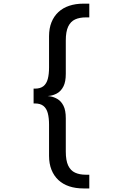

<svg xmlns="http://www.w3.org/2000/svg" viewBox="-20 -833 690 1071"><path d="M167.4 -295.7V-338.6H174.9Q205.2 -338.6 222.4 -352.5Q239.6 -366.4 246.6 -392.8Q253.6 -419.3 253.6 -456.7V-630.6Q253.6 -675.1 267.2 -708.8Q280.8 -742.6 305.9 -765.8Q330.9 -789.1 366.3 -800.8Q401.6 -812.6 445.1 -812.6H478.1V-736H459Q423.9 -736 398.9 -724.6Q373.9 -713.1 360.4 -685Q347 -656.9 347 -607V-421.1Q347 -377.1 334.1 -351.6Q321.2 -326.1 301.3 -314.2Q281.4 -302.2 260.3 -299Q239.3 -295.7 223 -295.7ZM445.1 218.1Q401.6 218.1 366.3 206.4Q330.9 194.6 305.9 171.4Q280.8 148.1 267.2 114.1Q253.6 80.1 253.6 36.1V-137.7Q253.6 -175.1 246.6 -201.6Q239.6 -228.1 222.4 -242Q205.2 -255.9 174.9 -255.9H167.4V-298.7H223Q239.3 -298.7 260.3 -295.5Q281.4 -292.2 301.3 -280.2Q321.2 -268.3 334.1 -243Q347 -217.8 347 -173.3V12.6Q347 62.4 360.4 90.6Q373.9 118.7 398.9 130.1Q423.9 141.6 459 141.6H478.1V218.1Z"/></svg>

Font: Trispace Thin
Style: Regular
Weight: 100
Designer: Tyler Finck
Foundry: Etcetera Type Company
Version: Version 1.210